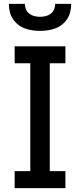

<svg xmlns="http://www.w3.org/2000/svg" viewBox="-20 -975 415 995"><path d="M56 0V-88H137V-647H56V-735H319V-647H238V-88H319V0ZM187 -815Q167 -815 147 -818Q127 -821 108 -828Q89 -835 73 -848Q57 -861 46 -878Q35 -895 30.5 -915Q26 -935 26 -955H109Q109 -940 115 -926Q121 -912 132.5 -903.5Q144 -895 158.5 -891.5Q173 -888 187 -888Q202 -888 216.5 -891.5Q231 -895 242.5 -903.5Q254 -912 260 -926Q266 -940 266 -955H349Q349 -935 344.5 -915Q340 -895 329 -878Q318 -861 302 -848Q286 -835 267 -828Q248 -821 228 -818Q208 -815 187 -815Z"/></svg>

Font: Iosevka Custom Semibold
Style: Regular
Weight: 600
Designer: Belleve Invis
Foundry: Belleve Invis
Version: Version 27.0.2; ttfautohint (v1.8.4)